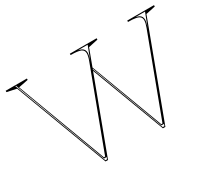

<svg xmlns="http://www.w3.org/2000/svg" viewBox="-130 -966 1371 1223"><g transform="rotate(-30 555.5 -354.0)"><path d="M758 0 550 -554 558 -573 762 -28H771L987 -605Q993 -621 996 -633.5Q999 -646 999 -656Q999 -672 990 -681Q981 -690 960.5 -694Q940 -698 904 -698V-708H1101V-698L1031 -683L776 0ZM336 0 80 -683 10 -698V-708H166V-698L95 -684L340 -28H349L565 -605Q571 -621 574 -634Q577 -647 577 -656Q577 -680 556 -689Q535 -698 482 -698V-708H679V-698L609 -683L354 0ZM356 -21H337L83 -703H78L339 -7H351ZM569 -597 609 -701H538Q554 -698 564 -692.5Q574 -687 579 -678Q584 -669 584 -656Q584 -649 580.5 -634Q577 -619 569 -597ZM761 -7H773L778 -21H759L558 -560L556 -554ZM991 -597 1031 -701H960Q976 -698 986 -692.5Q996 -687 1001 -678Q1006 -669 1006 -656Q1006 -649 1002.5 -634Q999 -619 991 -597Z"/></g></svg>

Font: Kalnia Glaze Thin
Style: Regular
Weight: 100
Version: Version 1.110